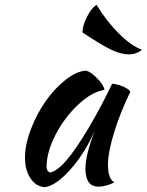

<svg xmlns="http://www.w3.org/2000/svg" viewBox="-20 -749 605 791"><path d="M441.9 -403.8Q455.6 -403.8 473.4 -397.9Q491.2 -392.1 503.9 -383.8Q516.6 -375.5 516.1 -369.1Q475.1 -284.7 450 -202.9Q424.8 -121.1 424.8 -70.8Q424.8 -12.2 451.2 2Q439 9.3 419.9 14.6Q400.9 20 386.2 20Q332 20 332 -54.2Q332 -110.8 370.1 -210Q329.6 -118.2 271 -51.8Q212.4 14.6 166 22Q129.4 20.5 106.2 -13.4Q83 -47.4 83 -99.1Q83 -153.3 107.4 -217Q131.8 -280.8 168.2 -332.5Q204.6 -384.3 250.2 -420.2Q295.9 -456.1 335 -458Q355 -452.6 381.6 -425Q408.2 -397.5 410.2 -378.9Q358.4 -370.6 302 -317.9Q245.6 -265.1 208.7 -193.6Q171.9 -122.1 171.9 -62Q171.9 -43 186 -38.1Q215.3 -43.9 253.4 -87.9Q291.5 -131.8 345.2 -222.2Q395 -305.7 441.9 -403.8ZM377.9 -729Q419.9 -660.2 470.2 -610.4Q520.5 -560.5 564.9 -543.9Q541.5 -524.9 509.8 -524.9Q478.5 -524.9 437.7 -544.4Q397 -564 319.8 -615.2Q319.8 -643.1 338.4 -679.7Q356.9 -716.3 377.9 -729Z"/></svg>

Font: Kaushan Script
Style: Regular
Weight: 400
Designer: Pablo Impallari
Foundry: Pablo Impallari
Version: Version 1.002